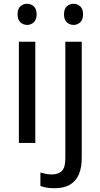

<svg xmlns="http://www.w3.org/2000/svg" viewBox="-20 -757 532 1017"><path d="M167 -536V0H80V-536ZM124 -737Q144 -737 159 -723.5Q174 -710 174 -681Q174 -653 159 -639Q144 -625 124 -625Q103 -625 88 -639Q73 -653 73 -681Q73 -710 88 -723.5Q103 -737 124 -737ZM268 240Q244 240 225.5 236.5Q207 233 194 228V157Q208 161 223 164Q238 167 256 167Q287 167 306.5 149.5Q326 132 326 83V-536H413V80Q413 130 398 166Q383 202 351 221Q319 240 268 240ZM319 -681Q319 -710 334 -723.5Q349 -737 370 -737Q390 -737 405 -723.5Q420 -710 420 -681Q420 -653 405 -639Q390 -625 370 -625Q349 -625 334 -639Q319 -653 319 -681Z"/></svg>

Font: Noto Sans Display
Style: Regular
Weight: 400
Designer: Monotype Design Team
Foundry: Monotype Imaging Inc.
Version: Version 2.003